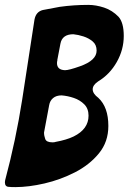

<svg xmlns="http://www.w3.org/2000/svg" viewBox="-72 -761 526 785"><path d="M-9 4Q-28 4 -35 3Q-52 3 -52 -16L-51 -24Q-7 -189 18.5 -352.5Q44 -516 69 -681Q75 -713 103 -720Q138 -726 172 -733Q229 -741 289 -741Q320 -741 353.5 -730Q387 -719 413 -692Q434 -668 434 -614Q434 -558 405.5 -507.5Q377 -457 329 -428Q307 -413 307 -396Q307 -378 330 -361Q371 -323 371 -246Q371 -181 332.5 -134Q294 -87 234.5 -56.5Q175 -26 110 -11Q45 4 -9 4ZM194 -474Q210 -474 255 -490Q323 -514 323 -554Q323 -578 307 -591.5Q291 -605 269.5 -612Q248 -619 228 -621Q182 -621 175 -582L162 -514L163 -516Q161 -509 161 -503Q161 -475 194 -474ZM143 -179Q151 -179 156 -181Q200 -189 229 -203Q290 -233 290 -288Q290 -317 272.5 -334.5Q255 -352 230 -360.5Q205 -369 180 -371Q158 -371 145 -360Q132 -349 129 -331L108 -219Q108 -206 113 -192.5Q118 -179 143 -179Z"/></svg>

Font: Bangerz
Style: Regular
Weight: 400
Designer: vernon adams
Foundry: Vernon Adams
Version: Version 2.10;February 7, 2025;FontCreator 13.0.0.2683 64-bit